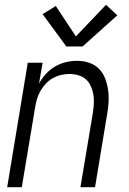

<svg xmlns="http://www.w3.org/2000/svg" viewBox="-20 -782 540 802"><path d="M10 0 96 -520H158L143 -433Q155 -455 172 -473.5Q189 -492 210.5 -504.5Q232 -517 255.5 -522.5Q279 -528 302 -528Q328 -528 352 -520Q376 -512 393 -495Q410 -478 419 -454.5Q428 -431 431.5 -406Q435 -381 433.5 -355Q432 -329 427 -302L377 0H316L368 -311Q371 -331 372 -350Q373 -369 370 -387Q367 -405 359.5 -422Q352 -439 339 -450.5Q326 -462 308 -467.5Q290 -473 270 -473Q253 -473 235.5 -469Q218 -465 201.5 -456Q185 -447 172 -433Q159 -419 149.5 -403Q140 -387 135 -370Q130 -353 127 -335L71 0ZM257 -588 158 -723 213 -757 297 -630 423 -762 470 -718 325 -588Z"/></svg>

Font: Iosevka SS04 Light
Style: Italic
Weight: 300
Italic angle: -9°
Monospace: yes
Designer: Belleve Invis
Foundry: Belleve Invis
Version: Version 19.0.0; ttfautohint (v1.8.4)